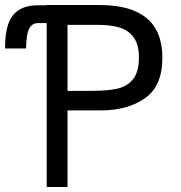

<svg xmlns="http://www.w3.org/2000/svg" viewBox="-101 -745 721 765"><path d="M85 -653H50Q25.5 -653 14.2 -628.5Q3 -604 3 -552H-81Q-81 -610.5 -68.5 -648Q-56 -685.5 -26.5 -704.8Q3 -724 53 -724H85V-725H296Q546 -725 546 -515Q546 -402 476.5 -353.5Q407 -305 300 -305H168V0H85ZM452.5 -516Q452.5 -568 431 -596.8Q409.5 -625.5 373.8 -635.8Q338 -646 288 -646H168V-383H263Q326 -383 365.5 -391.5Q405 -400 428.8 -429Q452.5 -458 452.5 -516Z"/></svg>

Font: JuliaMono
Style: Regular
Weight: 400
Monospace: yes
Designer: cormullion
Foundry: corm
Version: Version 0.055; ttfautohint (v1.8.4)